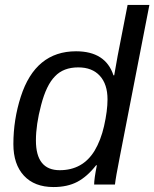

<svg xmlns="http://www.w3.org/2000/svg" viewBox="-20 -745 623 775"><path d="M196 10Q119 10 76.5 -36Q34 -82 34 -163Q34 -262 64 -355Q123 -538 287 -538Q406 -538 438 -441H441L455 -520L495 -725H583L463 -109Q447 -28 444 0H360Q360 -23 371 -78H368Q332 -32 292 -11Q252 10 196 10ZM221 -58Q314 -58 362 -137Q387 -179 400 -236Q414 -298 414 -344Q414 -405 383 -439Q352 -473 296 -473Q236 -473 202 -437Q167 -402 146 -321Q125 -242 125 -178Q125 -58 221 -58Z"/></svg>

Font: Libra Sans
Style: Italic
Weight: 400
Italic angle: -12°
Foundry: Context Ltd
Version: Version 1.002